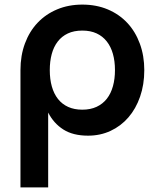

<svg xmlns="http://www.w3.org/2000/svg" viewBox="-20 -575 688 835"><path d="M69 240V-270Q69 -333.5 88.5 -386Q108 -438.5 143.5 -476Q179 -513.5 228.5 -534.2Q278 -555 338 -555Q399 -555 448.8 -534Q498.5 -513 533.8 -475.2Q569 -437.5 588.2 -385Q607.5 -332.5 607.5 -270Q607.5 -207 589.2 -154.5Q571 -102 538.2 -64.2Q505.5 -26.5 460.8 -5.8Q416 15 363 15Q297.5 15 255.5 -11.8Q213.5 -38.5 189.5 -85.5V240ZM338 -98Q373.5 -98 400.2 -110.5Q427 -123 444.8 -145.8Q462.5 -168.5 471.2 -200.2Q480 -232 480 -270Q480 -309 471 -340.8Q462 -372.5 444.2 -395Q426.5 -417.5 400 -429.8Q373.5 -442 338 -442Q301.5 -442 275 -429.5Q248.5 -417 231 -394.2Q213.5 -371.5 205 -340Q196.5 -308.5 196.5 -270Q196.5 -230.5 205.5 -198.8Q214.5 -167 232.2 -144.5Q250 -122 276.5 -110Q303 -98 338 -98Z"/></svg>

Font: Vela Sans Bd
Style: Bold
Weight: 700
Designer: Principal design: Mikhail Sharanda - project Manrope.
Design modification: Ravid Balaliev
Foundry: Mikhail Sharanda
Version: Version 1.001